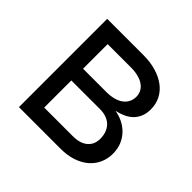

<svg xmlns="http://www.w3.org/2000/svg" viewBox="-139 -692 839 839"><g transform="rotate(45 280.5 -272.5)"><path d="M76.7 -545.5H299.7Q343.8 -545.5 379.1 -535Q414.4 -524.5 439.5 -505.5Q464.5 -486.5 478 -459.9Q491.5 -433.2 491.5 -400.6Q491.5 -375.7 483.7 -356.5Q475.9 -337.4 462 -323.5Q448.2 -309.7 428.8 -300.8Q409.4 -291.9 386.4 -286.9Q408.7 -283.7 431.1 -273.3Q453.5 -262.8 471.4 -245.4Q489.3 -228 500.4 -203.1Q511.4 -178.3 511.4 -146.3Q511.4 -115.1 499.3 -88.2Q487.2 -61.4 464.3 -41.7Q441.4 -22 408.4 -11Q375.4 0 333.8 0H76.7ZM333.8 -76.7Q377.1 -76.7 401.6 -97.1Q426.1 -117.5 426.1 -153.4Q426.1 -174.7 419.7 -191.6Q413.4 -208.5 401.5 -220.2Q389.6 -231.9 372.5 -238.1Q355.5 -244.3 333.8 -244.3H156.2V-76.7ZM299.7 -316.8Q324.9 -316.8 345 -322.1Q365.1 -327.4 378.9 -337.5Q392.8 -347.7 400.2 -362.2Q407.7 -376.8 407.7 -394.9Q407.7 -411.9 400.2 -425.6Q392.8 -439.3 378.9 -448.9Q365.1 -458.5 345 -463.6Q324.9 -468.8 299.7 -468.8H156.2V-316.8Z"/></g></svg>

Font: Fast_Sans-Dotted
Style: Regular
Weight: 400
Version: Version 3.018